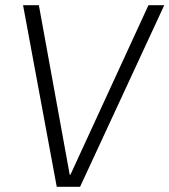

<svg xmlns="http://www.w3.org/2000/svg" viewBox="-20 -720 654 741"><path d="M69 -700H130L249 -46H252L553 -700H614L289 1H199Z"/></svg>

Font: Pathway Extreme 28pt ExtraLight
Style: Italic
Weight: 250
Italic angle: -8°
Designer: Eduardo Rodriguez Tunni
Foundry: Eduardo Rodriguez Tunni
Version: Version 1.001;gftools[0.9.26]